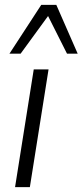

<svg xmlns="http://www.w3.org/2000/svg" viewBox="-20 -771 340 791"><path d="M42 0 119 -485H180L103 0ZM19 -550 150 -751H212L300 -550H256L178 -705L65 -550Z"/></svg>

Font: Nunito Sans Light
Style: Italic
Weight: 300
Italic angle: -9°
Designer: Vernon Adams
Foundry: Vernon Adams
Version: Version 3.006; ttfautohint (v1.8.3)